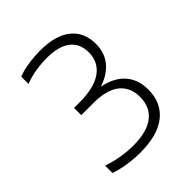

<svg xmlns="http://www.w3.org/2000/svg" viewBox="-154 -901 687 687"><g transform="rotate(-45 189.5 -558.0)"><path d="M158 -302Q127 -302 95.5 -306.8Q64 -311.5 36 -321V-358.5Q66 -348 97.5 -342.8Q129 -337.5 157.5 -337.5Q227.5 -337.5 263 -365Q298.5 -392.5 298.5 -444Q298.5 -492.5 265.5 -519.5Q232.5 -546.5 162.5 -546.5H103.5V-583H131.5Q205 -583 243.2 -610Q281.5 -637 281.5 -686.5Q281.5 -731.5 250.8 -755Q220 -778.5 161.5 -778.5Q133 -778.5 104.8 -774Q76.5 -769.5 49 -759V-796Q72.5 -805 103 -809.5Q133.5 -814 164 -814Q240 -814 280.5 -781.5Q321 -749 321 -689Q321 -640 290 -607.8Q259 -575.5 205.5 -564V-572Q270 -564.5 304 -530.8Q338 -497 338 -442Q338 -375.5 292.5 -338.8Q247 -302 158 -302Z"/></g></svg>

Font: Encode Sans Condensed Thin ExtraLight
Style: Regular
Weight: 250
Version: Version 3.002